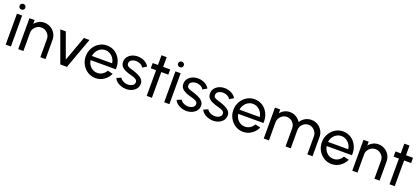

<svg xmlns="http://www.w3.org/2000/svg" viewBox="53 -1787 6387 2917"><g transform="rotate(20 3246.5 -329.0)"><path d="M60 -500H144V0H60ZM102.5 -581.5Q83 -581.5 69.5 -594.2Q56 -607 56 -627Q56 -646.5 69.5 -659.5Q83 -672.5 102.5 -672.5Q122 -672.5 135.5 -659.5Q149 -646.5 149 -627Q149 -607 135.8 -594.2Q122.5 -581.5 102.5 -581.5Z M704 -311.5V0H620V-292.5Q620 -330.5 601.5 -361.5Q583 -392.5 551.8 -410.8Q520.5 -429 483 -429Q445 -429 414 -410.8Q383 -392.5 364.5 -361.5Q346 -330.5 346 -292.5V0H262V-500H346V-437.5Q372.5 -472.5 413 -493.2Q453.5 -514 501 -514Q557 -514 603 -486.8Q649 -459.5 676.5 -413.5Q704 -367.5 704 -311.5Z M1050 0H942.5L760 -501H849.5L996 -98L1142.5 -501H1232Z M1513 13Q1444 13 1387.2 -22.5Q1330.5 -58 1296.8 -117.8Q1263 -177.5 1263 -250Q1263 -323 1296.8 -383Q1330.5 -443 1387.2 -478.5Q1444 -514 1513 -514Q1588 -514 1646.2 -474.5Q1704.5 -435 1735.5 -368Q1766.5 -301 1760.5 -219.5H1352.5Q1361.5 -156 1405.8 -113.8Q1450 -71.5 1513 -71Q1558 -71 1594.5 -94Q1631 -117 1653.5 -158L1739 -138Q1709 -71.5 1648.5 -29.2Q1588 13 1513 13ZM1350 -285.5H1676Q1671.5 -327.5 1648.8 -362.2Q1626 -397 1590.5 -418Q1555 -439 1513 -439Q1470.5 -439 1435.8 -418.5Q1401 -398 1378.2 -363.2Q1355.5 -328.5 1350 -285.5Z M2000 9.5Q1959.5 8 1921.2 -5.8Q1883 -19.5 1854.2 -43.2Q1825.5 -67 1812.5 -98L1884.5 -129Q1895.5 -103 1932.2 -83.5Q1969 -64 2008 -64Q2049 -64 2081.5 -83.2Q2114 -102.5 2114 -138Q2114 -163 2097.2 -177.2Q2080.5 -191.5 2055.2 -199.8Q2030 -208 2004 -215.5Q1952.5 -228.5 1912 -246.8Q1871.5 -265 1848.2 -293.2Q1825 -321.5 1825 -365.5Q1825 -412 1850.8 -446Q1876.5 -480 1918.2 -498.5Q1960 -517 2008.5 -517Q2069 -517 2119 -491Q2169 -465 2193.5 -420.5L2126 -381Q2113.5 -408 2081.2 -425Q2049 -442 2014.5 -443Q1969.5 -444 1936.8 -424.8Q1904 -405.5 1904 -367Q1904 -342 1920 -329Q1936 -316 1962.5 -308.2Q1989 -300.5 2020 -290.5Q2065.5 -276 2105 -257Q2144.5 -238 2168.8 -209.5Q2193 -181 2192.5 -139Q2192.5 -93 2165 -58.8Q2137.5 -24.5 2093.5 -6.5Q2049.5 11.5 2000 9.5Z M2537.5 -416H2424L2423.5 0H2339.5L2340 -416H2254V-500H2340L2339.5 -657H2423.5L2424 -500H2537.5Z M2622.5 -500H2706.5V0H2622.5ZM2665 -581.5Q2645.5 -581.5 2632 -594.2Q2618.5 -607 2618.5 -627Q2618.5 -646.5 2632 -659.5Q2645.5 -672.5 2665 -672.5Q2684.5 -672.5 2698 -659.5Q2711.5 -646.5 2711.5 -627Q2711.5 -607 2698.2 -594.2Q2685 -581.5 2665 -581.5Z M2974.5 9.5Q2934 8 2895.8 -5.8Q2857.5 -19.5 2828.8 -43.2Q2800 -67 2787 -98L2859 -129Q2870 -103 2906.8 -83.5Q2943.5 -64 2982.5 -64Q3023.5 -64 3056 -83.2Q3088.5 -102.5 3088.5 -138Q3088.5 -163 3071.8 -177.2Q3055 -191.5 3029.8 -199.8Q3004.5 -208 2978.5 -215.5Q2927 -228.5 2886.5 -246.8Q2846 -265 2822.8 -293.2Q2799.5 -321.5 2799.5 -365.5Q2799.5 -412 2825.2 -446Q2851 -480 2892.8 -498.5Q2934.5 -517 2983 -517Q3043.5 -517 3093.5 -491Q3143.5 -465 3168 -420.5L3100.5 -381Q3088 -408 3055.8 -425Q3023.5 -442 2989 -443Q2944 -444 2911.2 -424.8Q2878.5 -405.5 2878.5 -367Q2878.5 -342 2894.5 -329Q2910.5 -316 2937 -308.2Q2963.5 -300.5 2994.5 -290.5Q3040 -276 3079.5 -257Q3119 -238 3143.2 -209.5Q3167.5 -181 3167 -139Q3167 -93 3139.5 -58.8Q3112 -24.5 3068 -6.5Q3024 11.5 2974.5 9.5Z M3405.5 9.5Q3365 8 3326.8 -5.8Q3288.5 -19.5 3259.8 -43.2Q3231 -67 3218 -98L3290 -129Q3301 -103 3337.8 -83.5Q3374.5 -64 3413.5 -64Q3454.5 -64 3487 -83.2Q3519.5 -102.5 3519.5 -138Q3519.5 -163 3502.8 -177.2Q3486 -191.5 3460.8 -199.8Q3435.5 -208 3409.5 -215.5Q3358 -228.5 3317.5 -246.8Q3277 -265 3253.8 -293.2Q3230.5 -321.5 3230.5 -365.5Q3230.5 -412 3256.2 -446Q3282 -480 3323.8 -498.5Q3365.5 -517 3414 -517Q3474.5 -517 3524.5 -491Q3574.5 -465 3599 -420.5L3531.5 -381Q3519 -408 3486.8 -425Q3454.5 -442 3420 -443Q3375 -444 3342.2 -424.8Q3309.5 -405.5 3309.5 -367Q3309.5 -342 3325.5 -329Q3341.5 -316 3368 -308.2Q3394.5 -300.5 3425.5 -290.5Q3471 -276 3510.5 -257Q3550 -238 3574.2 -209.5Q3598.5 -181 3598 -139Q3598 -93 3570.5 -58.8Q3543 -24.5 3499 -6.5Q3455 11.5 3405.5 9.5Z M3899.5 13Q3830.5 13 3773.8 -22.5Q3717 -58 3683.2 -117.8Q3649.5 -177.5 3649.5 -250Q3649.5 -323 3683.2 -383Q3717 -443 3773.8 -478.5Q3830.5 -514 3899.5 -514Q3974.5 -514 4032.8 -474.5Q4091 -435 4122 -368Q4153 -301 4147 -219.5H3739Q3748 -156 3792.2 -113.8Q3836.5 -71.5 3899.5 -71Q3944.5 -71 3981 -94Q4017.5 -117 4040 -158L4125.5 -138Q4095.5 -71.5 4035 -29.2Q3974.5 13 3899.5 13ZM3736.5 -285.5H4062.5Q4058 -327.5 4035.2 -362.2Q4012.5 -397 3977 -418Q3941.5 -439 3899.5 -439Q3857 -439 3822.2 -418.5Q3787.5 -398 3764.8 -363.2Q3742 -328.5 3736.5 -285.5Z M4232 0V-500H4316V-437.5Q4342.5 -472.5 4382.8 -493.2Q4423 -514 4470.5 -514Q4526 -514 4572 -487Q4618 -460 4644.5 -415.5Q4671 -460 4716.8 -487Q4762.5 -514 4818 -514Q4874 -514 4920 -486.8Q4966 -459.5 4993.2 -413.5Q5020.5 -367.5 5020.5 -311.5V0H4936.5V-291Q4936.5 -328 4918.5 -359.5Q4900.5 -391 4870 -410Q4839.5 -429 4802.5 -429Q4765.5 -429 4735 -411.2Q4704.5 -393.5 4686.5 -362.2Q4668.5 -331 4668.5 -291V0H4584.5V-291Q4584.5 -331 4566.2 -362.2Q4548 -393.5 4517.5 -411.2Q4487 -429 4450 -429Q4413 -429 4382.8 -410Q4352.5 -391 4334.2 -359.5Q4316 -328 4316 -291V0Z M5330.5 13Q5261.5 13 5204.8 -22.5Q5148 -58 5114.2 -117.8Q5080.5 -177.5 5080.5 -250Q5080.5 -323 5114.2 -383Q5148 -443 5204.8 -478.5Q5261.5 -514 5330.5 -514Q5405.5 -514 5463.8 -474.5Q5522 -435 5553 -368Q5584 -301 5578 -219.5H5170Q5179 -156 5223.2 -113.8Q5267.5 -71.5 5330.5 -71Q5375.5 -71 5412 -94Q5448.5 -117 5471 -158L5556.5 -138Q5526.5 -71.5 5466 -29.2Q5405.5 13 5330.5 13ZM5167.5 -285.5H5493.5Q5489 -327.5 5466.2 -362.2Q5443.5 -397 5408 -418Q5372.5 -439 5330.5 -439Q5288 -439 5253.2 -418.5Q5218.5 -398 5195.8 -363.2Q5173 -328.5 5167.5 -285.5Z M6105 -311.5V0H6021V-292.5Q6021 -330.5 6002.5 -361.5Q5984 -392.5 5952.8 -410.8Q5921.5 -429 5884 -429Q5846 -429 5815 -410.8Q5784 -392.5 5765.5 -361.5Q5747 -330.5 5747 -292.5V0H5663V-500H5747V-437.5Q5773.5 -472.5 5814 -493.2Q5854.5 -514 5902 -514Q5958 -514 6004 -486.8Q6050 -459.5 6077.5 -413.5Q6105 -367.5 6105 -311.5Z M6463.5 -416H6350L6349.5 0H6265.5L6266 -416H6180V-500H6266L6265.5 -657H6349.5L6350 -500H6463.5Z"/></g></svg>

Font: Urbanist Medium
Style: Regular
Weight: 500
Designer: Corey Hu
Foundry: Corey Hu
Version: Version 1.321; ttfautohint (v1.8.4.7-5d5b)